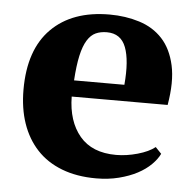

<svg xmlns="http://www.w3.org/2000/svg" viewBox="-43 -556 624 612"><g transform="rotate(5 268.5 -250.0)"><path d="M486 -84Q478 -67 460.5 -49.5Q443 -32 417.5 -18.5Q392 -5 358.5 3.5Q325 12 286 12Q224 12 176 -6.5Q128 -25 96 -59.5Q64 -94 47.5 -142Q31 -190 31 -250Q31 -378 98 -445Q165 -512 284 -512Q335 -512 379.5 -498Q424 -484 453.5 -452Q483 -420 494.5 -368Q506 -316 493 -241H186Q187 -162 226.5 -115Q266 -68 343 -68Q376 -68 411.5 -78Q447 -88 467 -104ZM280 -455Q260 -455 244.5 -448Q229 -441 217.5 -422.5Q206 -404 199 -372.5Q192 -341 189 -293H350Q357 -371 341 -413Q325 -455 280 -455Z"/></g></svg>

Font: PT Serif
Style: Bold
Weight: 700
Designer: A.Korolkova, O.Umpeleva, V.Yefimov
Foundry: ParaType Ltd
Version: Version 1.000W OFL; ttfautohint (v1.6)